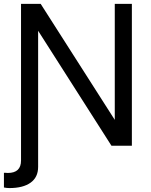

<svg xmlns="http://www.w3.org/2000/svg" viewBox="-28 -749 778 987"><path d="M80.1 76.2V-729H181.2L562 -132.8V-729H649.9V0H544.9L168 -590.8V108.9Q168 162.1 129.4 189.9Q90.8 217.8 20 217.8Q6.8 217.8 -7.8 214.8V139.2Q-2.9 139.2 1.7 139.4Q6.3 139.6 8.8 139.9Q11.2 140.1 12.2 140.1Q80.1 140.1 80.1 76.2Z"/></svg>

Font: Miedinger*
Style: Book
Weight: 400
Version: Version 001.000